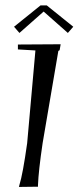

<svg xmlns="http://www.w3.org/2000/svg" viewBox="-20 -702 298 728"><path d="M33.2 -600.6 133.8 -681.6H157.2L257.8 -600.6L237.3 -577.1L145.5 -658.2L53.7 -577.1ZM47.9 -514.6V-533.2L210 -534.2L206.1 -511.7L201.2 -508.8L141.6 -159.2Q126 -53.7 124 0V5.9L51.8 6.8L53.7 -1Q66.4 -41 83 -159.2L114.3 -510.7Z"/></svg>

Font: Kleymisska
Style: Regular
Weight: 500
Italic angle: -8°
Designer: gluk
Foundry: gluk
Version: Version 0.298